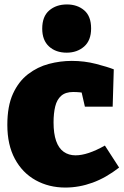

<svg xmlns="http://www.w3.org/2000/svg" viewBox="-20 -829 560 864"><path d="M274 15Q200 15 140.5 -18Q81 -51 47 -114Q13 -177 13 -267Q13 -352 38.5 -407.5Q64 -463 106.5 -495.5Q149 -528 200 -541.5Q251 -555 303 -555Q360 -555 412 -541.5Q464 -528 492 -517L487 -349H362L346 -419L360 -411Q354 -412 339.5 -413.5Q325 -415 309 -415Q275 -415 255.5 -398Q236 -381 228.5 -350Q221 -319 221 -278Q221 -228 232.5 -195Q244 -162 266.5 -146Q289 -130 320 -130Q347 -130 380 -141Q413 -152 452 -174L516 -75Q457 -29 396.5 -7Q336 15 274 15ZM280 -592Q231 -592 200.5 -620Q170 -648 170 -700Q170 -755 201.5 -782Q233 -809 281 -809Q328 -809 359 -782.5Q390 -756 390 -701Q390 -647 358.5 -619.5Q327 -592 280 -592Z"/></svg>

Font: Bitter Thin Black
Style: Regular
Weight: 900
Version: Version 3.020